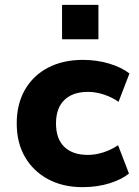

<svg xmlns="http://www.w3.org/2000/svg" viewBox="-20 -761 573 792"><path d="M321 11Q239 11 178 -22Q117 -55 83 -113.5Q49 -172 49 -252Q49 -332 83 -391Q117 -450 178.5 -482Q240 -514 322 -514Q380 -514 431 -498.5Q482 -483 514 -458L469 -341Q442 -360 408.5 -371Q375 -382 343 -382Q280 -382 245.5 -348.5Q211 -315 211 -252Q211 -188 245.5 -155Q280 -122 342 -122Q375 -122 408 -133Q441 -144 467 -162L512 -45Q481 -20 430.5 -4.5Q380 11 321 11ZM236 -599V-741H386V-599Z"/></svg>

Font: Nunito Sans 7pt ExtraBold
Style: Regular
Weight: 800
Designer: Vernon Adams
Foundry: Vernon Adams
Version: Version 3.101;gftools[0.9.27]